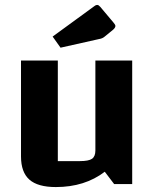

<svg xmlns="http://www.w3.org/2000/svg" viewBox="-20 -745 625 777"><path d="M515 0H442L404 -50Q323 12 206 12Q133 12 99 -18Q65 -48 65 -112V-500H214V-93H303Q339 -93 352.5 -102.5Q366 -112 366 -136V-500H515ZM193 -597 363 -721Q368 -725 373 -725Q377 -725 379.5 -723Q382 -721 386 -717L439 -654Q447 -645 447 -640Q447 -633 438 -625L405 -598Q395 -589 381 -587L225 -552Z"/></svg>

Font: Changa SemiBold
Style: Regular
Weight: 600
Designer: Eduardo Rodriguez Tunni
Foundry: Eduardo Rodriguez Tunni
Version: Version 2.002; ttfautohint (v1.5) -l 8 -r 50 -G 150 -x 14 -H